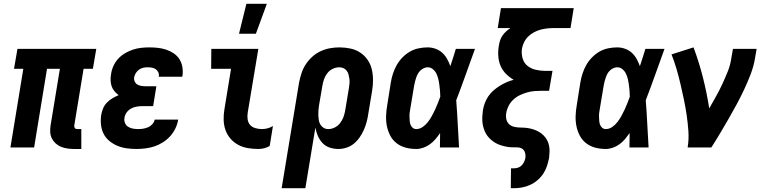

<svg xmlns="http://www.w3.org/2000/svg" viewBox="-20 -778 4040 1013"><path d="M409 8H371Q353 8 335.5 5.5Q318 3 302 -3.5Q286 -10 273.5 -21.5Q261 -33 253.5 -48Q246 -63 245 -81Q244 -99 247 -117L296 -415H228L160 0H35L103 -415H54L72 -520H488L470 -415H421L372 -117Q371 -113 372 -109Q373 -105 375 -102Q377 -99 381 -98Q385 -97 389 -97H409Z M700 8Q674 8 648.5 4.5Q623 1 600 -8.5Q577 -18 557.5 -34Q538 -50 527 -71.5Q516 -93 513 -119Q510 -145 514 -172Q517 -189 524 -206Q531 -223 544 -236.5Q557 -250 573 -259.5Q589 -269 606 -276Q594 -285 584 -296.5Q574 -308 569 -323Q564 -338 563.5 -354.5Q563 -371 566 -387Q569 -409 578.5 -430Q588 -451 603.5 -468Q619 -485 639.5 -497Q660 -509 681 -516Q702 -523 724 -525.5Q746 -528 767 -528Q791 -528 813.5 -525.5Q836 -523 857 -516Q878 -509 896.5 -496.5Q915 -484 926.5 -466Q938 -448 942 -425.5Q946 -403 943 -380L941 -373H817L818 -375Q820 -387 815 -397Q810 -407 801.5 -413Q793 -419 781.5 -421Q770 -423 759 -423Q747 -423 735.5 -420.5Q724 -418 714 -411Q704 -404 697 -393Q690 -382 688 -371Q686 -359 690.5 -348.5Q695 -338 704 -332.5Q713 -327 724 -325Q735 -323 747 -323H805L788 -218H730Q716 -218 701 -215.5Q686 -213 672 -205.5Q658 -198 648.5 -185Q639 -172 637 -158Q634 -143 639 -130Q644 -117 655.5 -109.5Q667 -102 681 -99.5Q695 -97 709 -97Q722 -97 735 -99Q748 -101 761 -106.5Q774 -112 784 -123Q794 -134 796 -147H920V-146Q916 -122 905 -99.5Q894 -77 877 -58.5Q860 -40 838.5 -26.5Q817 -13 794 -5.5Q771 2 747 5Q723 8 700 8Z M1344 8Q1316 8 1288.5 3.5Q1261 -1 1237.5 -13.5Q1214 -26 1196.5 -46Q1179 -66 1170 -91Q1161 -116 1160 -144Q1159 -172 1164 -201L1199 -415H1094L1095 -520H1343L1287 -184Q1284 -166 1286.5 -148.5Q1289 -131 1299.5 -119Q1310 -107 1327 -102Q1344 -97 1362 -97Q1377 -97 1392 -101Q1407 -105 1420 -113L1403 -8Q1390 0 1374.5 4Q1359 8 1344 8ZM1241 -600 1280 -758H1388L1330 -600Z M1591 215H1466L1558 -343Q1563 -368 1571 -392.5Q1579 -417 1593.5 -439Q1608 -461 1628 -479Q1648 -497 1672 -508Q1696 -519 1721 -523.5Q1746 -528 1770 -528Q1800 -528 1828.5 -522Q1857 -516 1880 -501Q1903 -486 1919 -463Q1935 -440 1941.5 -412.5Q1948 -385 1948 -355.5Q1948 -326 1943 -297L1923 -177Q1920 -156 1914.5 -135Q1909 -114 1900 -93.5Q1891 -73 1878 -54Q1865 -35 1847.5 -20.5Q1830 -6 1808.5 1Q1787 8 1766 8Q1741 8 1719 0.5Q1697 -7 1681.5 -23.5Q1666 -40 1657 -61Q1648 -82 1644 -105ZM1712 -97Q1729 -97 1745.5 -105Q1762 -113 1773.5 -127.5Q1785 -142 1791.5 -159Q1798 -176 1801 -194L1821 -314Q1823 -326 1824 -338Q1825 -350 1823.5 -361.5Q1822 -373 1819 -384.5Q1816 -396 1809.5 -404.5Q1803 -413 1793 -418Q1783 -423 1770 -423Q1753 -423 1736 -415Q1719 -407 1707.5 -392.5Q1696 -378 1690 -361Q1684 -344 1681 -326L1663 -221Q1661 -208 1660 -195Q1659 -182 1659.5 -169Q1660 -156 1662 -143.5Q1664 -131 1670.5 -120.5Q1677 -110 1687.5 -103.5Q1698 -97 1712 -97Z M2176 8Q2147 8 2120.5 1Q2094 -6 2073 -22Q2052 -38 2039.5 -61.5Q2027 -85 2021.5 -111.5Q2016 -138 2017 -166.5Q2018 -195 2023 -223L2042 -343Q2046 -367 2053.5 -390Q2061 -413 2073 -434.5Q2085 -456 2103 -474.5Q2121 -493 2142.5 -505.5Q2164 -518 2188.5 -523Q2213 -528 2236 -528Q2258 -528 2278.5 -520.5Q2299 -513 2314 -499Q2329 -485 2339 -467Q2349 -449 2356 -429Q2364 -452 2371 -474.5Q2378 -497 2385 -520H2486Q2461 -452 2437 -384Q2413 -316 2387 -249Q2392 -187 2395 -124.5Q2398 -62 2402 0H2301Q2301 -19 2301.5 -38Q2302 -57 2302 -76Q2290 -59 2277.5 -44Q2265 -29 2248.5 -17Q2232 -5 2213 1.5Q2194 8 2176 8ZM2176 -97Q2194 -97 2210 -108Q2226 -119 2237.5 -134Q2249 -149 2258.5 -166Q2268 -183 2275.5 -199.5Q2283 -216 2290 -233.5Q2297 -251 2303 -268Q2303 -284 2301.5 -299.5Q2300 -315 2298 -330.5Q2296 -346 2292.5 -361Q2289 -376 2282.5 -389.5Q2276 -403 2264 -413Q2252 -423 2236 -423Q2226 -423 2215.5 -418Q2205 -413 2197 -405Q2189 -397 2184 -387.5Q2179 -378 2175.5 -367.5Q2172 -357 2169.5 -347Q2167 -337 2165 -326L2145 -206Q2143 -195 2141.5 -184Q2140 -173 2140.5 -162.5Q2141 -152 2141.5 -141.5Q2142 -131 2145.5 -121Q2149 -111 2157 -104Q2165 -97 2176 -97Z M2675 215 2676 110H2692Q2703 110 2713.5 106.5Q2724 103 2732 95Q2740 87 2745 76.5Q2750 66 2752 55Q2754 40 2749.5 26Q2745 12 2733 5.5Q2721 -1 2705.5 -0.5Q2690 0 2675.5 -1Q2661 -2 2647 -5Q2633 -8 2619.5 -12.5Q2606 -17 2594 -24Q2582 -31 2571.5 -40Q2561 -49 2552.5 -60Q2544 -71 2538.5 -83.5Q2533 -96 2529.5 -109.5Q2526 -123 2525 -137.5Q2524 -152 2525 -167Q2526 -182 2528 -197Q2531 -216 2538 -234.5Q2545 -253 2556.5 -270Q2568 -287 2583.5 -300.5Q2599 -314 2616.5 -325Q2634 -336 2652.5 -344Q2671 -352 2690 -357Q2668 -370 2649.5 -388.5Q2631 -407 2621 -430.5Q2611 -454 2609 -481.5Q2607 -509 2612 -537Q2614 -550 2618 -563.5Q2622 -577 2630.5 -589.5Q2639 -602 2650 -612Q2661 -622 2673 -630H2606L2623 -735H3007L2990 -630H2903Q2885 -630 2867 -628Q2849 -626 2832 -621.5Q2815 -617 2798 -608Q2781 -599 2767.5 -586Q2754 -573 2745.5 -556Q2737 -539 2734 -522Q2730 -496 2737 -471Q2744 -446 2762.5 -431Q2781 -416 2806 -410Q2831 -404 2857 -404H2895L2877 -299H2839Q2820 -299 2800.5 -297.5Q2781 -296 2761.5 -290.5Q2742 -285 2723 -276Q2704 -267 2688.5 -252.5Q2673 -238 2663.5 -219.5Q2654 -201 2651 -182Q2648 -165 2651.5 -149Q2655 -133 2666.5 -122.5Q2678 -112 2694 -108.5Q2710 -105 2727 -105Q2744 -105 2760 -103Q2776 -101 2792 -96Q2808 -91 2821.5 -83.5Q2835 -76 2846.5 -65Q2858 -54 2865.5 -40.5Q2873 -27 2876.5 -11Q2880 5 2879.5 21.5Q2879 38 2877 55Q2873 76 2866 97.5Q2859 119 2846.5 138Q2834 157 2816 172.5Q2798 188 2777 197.5Q2756 207 2734.5 211Q2713 215 2691 215Z M3176 8Q3147 8 3120.5 1Q3094 -6 3073 -22Q3052 -38 3039.5 -61.5Q3027 -85 3021.5 -111.5Q3016 -138 3017 -166.5Q3018 -195 3023 -223L3042 -343Q3046 -367 3053.5 -390Q3061 -413 3073 -434.5Q3085 -456 3103 -474.5Q3121 -493 3142.5 -505.5Q3164 -518 3188.5 -523Q3213 -528 3236 -528Q3258 -528 3278.5 -520.5Q3299 -513 3314 -499Q3329 -485 3339 -467Q3349 -449 3356 -429Q3364 -452 3371 -474.5Q3378 -497 3385 -520H3486Q3461 -452 3437 -384Q3413 -316 3387 -249Q3392 -187 3395 -124.5Q3398 -62 3402 0H3301Q3301 -19 3301.5 -38Q3302 -57 3302 -76Q3290 -59 3277.5 -44Q3265 -29 3248.5 -17Q3232 -5 3213 1.5Q3194 8 3176 8ZM3176 -97Q3194 -97 3210 -108Q3226 -119 3237.5 -134Q3249 -149 3258.5 -166Q3268 -183 3275.5 -199.5Q3283 -216 3290 -233.5Q3297 -251 3303 -268Q3303 -284 3301.5 -299.5Q3300 -315 3298 -330.5Q3296 -346 3292.5 -361Q3289 -376 3282.5 -389.5Q3276 -403 3264 -413Q3252 -423 3236 -423Q3226 -423 3215.5 -418Q3205 -413 3197 -405Q3189 -397 3184 -387.5Q3179 -378 3175.5 -367.5Q3172 -357 3169.5 -347Q3167 -337 3165 -326L3145 -206Q3143 -195 3141.5 -184Q3140 -173 3140.5 -162.5Q3141 -152 3141.5 -141.5Q3142 -131 3145.5 -121Q3149 -111 3157 -104Q3165 -97 3176 -97Z M3608 0Q3615 -43 3612 -86Q3609 -129 3603 -170Q3597 -211 3588.5 -252Q3580 -293 3570.5 -333.5Q3561 -374 3549.5 -413.5Q3538 -453 3523 -491L3639 -528Q3668 -451 3688.5 -370Q3709 -289 3722 -206Q3740 -238 3758 -270Q3776 -302 3791 -334.5Q3806 -367 3819.5 -400.5Q3833 -434 3838 -468L3847 -520H3972L3963 -468Q3956 -427 3940.5 -386.5Q3925 -346 3906.5 -306.5Q3888 -267 3867 -228Q3846 -189 3824 -151Q3802 -113 3779.5 -75Q3757 -37 3733 0Z"/></svg>

Font: Iosevka Term Curly XBd Obl
Style: Regular
Weight: 800
Italic angle: -9°
Designer: Belleve Invis
Foundry: Belleve Invis
Version: Version 32.3.0